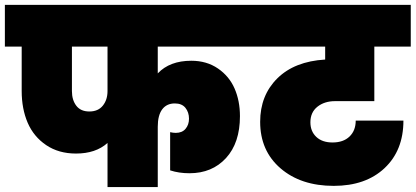

<svg xmlns="http://www.w3.org/2000/svg" viewBox="-31 -760 1689 780"><path d="M332 -307.1Q367.7 -307.1 386.7 -330.8Q405.8 -354.5 405.8 -390.1V-570.8H261.2V-390.1Q261.2 -353.5 279.1 -330.3Q296.9 -307.1 332 -307.1ZM-11.2 -570.8V-740.2H995.1V-570.8H609.9V-461.9Q658.7 -513.2 746.1 -513.2Q808.6 -513.2 854.5 -481.7Q900.4 -450.2 922.1 -400.1Q943.8 -350.1 943.8 -288.1Q943.8 -179.7 887.2 -117.9Q830.6 -56.2 738.8 -56.2Q695.8 -56.2 660.2 -67.9V-223.1Q671.9 -220.2 683.1 -220.2Q709 -220.2 722.9 -236.8Q736.8 -253.4 736.8 -277.8Q736.8 -303.7 722.4 -321.8Q708 -339.8 679.2 -339.8Q646 -339.8 627.9 -315.7Q609.9 -291.5 609.9 -245.1V0H405.8V-179.2Q357.9 -136.2 277.8 -136.2Q207.5 -136.2 156.7 -170.4Q106 -204.6 81.5 -261.2Q57.1 -317.9 57.1 -390.1V-570.8Z M972.7 -570.8V-740.2H1637.7V-570.8H1489.7V-349.1H1330.1Q1287.1 -349.1 1258.5 -326.4Q1230 -303.7 1230 -263.2Q1230 -226.6 1253.9 -203.9Q1277.8 -181.2 1319.8 -181.2Q1363.8 -181.2 1388.9 -205.3Q1414.1 -229.5 1414.1 -270H1607.9Q1607.9 -148.9 1531.2 -76.9Q1454.6 -4.9 1324.7 -4.9Q1191.4 -4.9 1108.6 -76.2Q1025.9 -147.5 1025.9 -265.1Q1025.9 -372.6 1095.7 -441.7Q1165.5 -510.7 1290 -518.1V-570.8Z"/></svg>

Font: SVN-Poppins Black
Style: Regular
Weight: 900
Designer: Ninad Kale (Devanagari), Jonny Pinhorn (Latin)
Foundry: Indian Type Foundry
Version: Version 3.002 2017